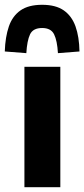

<svg xmlns="http://www.w3.org/2000/svg" viewBox="-38 -782 352 802"><path d="M64 0V-503H214V0ZM72 -560 -18 -567Q-16 -628 -1 -671.5Q14 -715 47.5 -738.5Q81 -762 138 -762Q195 -762 228.5 -738.5Q262 -715 277.5 -671.5Q293 -628 294 -567L204 -560Q201 -612 188 -638.5Q175 -665 138 -665Q100 -665 87.5 -638.5Q75 -612 72 -560Z"/></svg>

Font: Nunito Sans 7pt Condensed ExtraBold
Style: Regular
Weight: 800
Width: 3
Designer: Vernon Adams
Foundry: Vernon Adams
Version: Version 3.101;gftools[0.9.27]